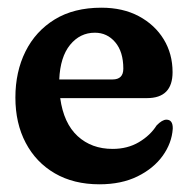

<svg xmlns="http://www.w3.org/2000/svg" viewBox="-20 -469 488 499"><path d="M428.5 -281.5Q428.5 -214 362 -214H136.5Q145.5 -148.5 181.8 -115.2Q218 -82 272.5 -82Q311.5 -82 341 -99.5Q370.5 -117 387 -143Q401.5 -158 412.5 -158Q429.5 -158 429 -134.5Q426.5 -97 402.8 -64Q379 -31 337.2 -10.5Q295.5 10 238.5 10Q171.5 10 122.5 -18.5Q73.5 -47 46.8 -97.8Q20 -148.5 20 -215.5Q20 -282.5 46.2 -335.2Q72.5 -388 122.2 -418.5Q172 -449 243.5 -449Q299.5 -449 341 -426.8Q382.5 -404.5 405.5 -366.8Q428.5 -329 428.5 -281.5ZM226.5 -384Q188 -384 162.2 -352.5Q136.5 -321 134 -262.5H272.5Q300.5 -262.5 300.5 -290.5Q300.5 -334.5 279.5 -359.2Q258.5 -384 226.5 -384Z"/></svg>

Font: Fraunces 144pt S100 SemiBold
Style: Regular
Weight: 600
Version: Version 1.000; ttfautohint (v1.8.3)